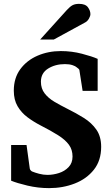

<svg xmlns="http://www.w3.org/2000/svg" viewBox="-20 -949 576 985"><path d="M499 -195.8Q499 -125.5 461.7 -78.4Q424.3 -31.2 363.5 -7.6Q302.7 16.1 231.9 16.1Q175.3 16.1 120.8 3.2Q66.4 -9.8 37.1 -22V-205.1H116.2L132.8 -84Q133.8 -78.1 138.9 -73.5Q144 -68.8 146 -68.8Q158.7 -63.5 180.4 -57.6Q202.1 -51.8 223.1 -51.8Q252.9 -51.8 282.5 -61.3Q312 -70.8 332 -91.8Q352.1 -112.8 352.1 -146Q352.1 -181.2 333.5 -206.5Q314.9 -231.9 278.3 -255.1Q241.7 -278.3 187 -306.2Q151.4 -324.7 120.4 -347.9Q89.4 -371.1 70.1 -404.1Q50.8 -437 50.8 -483.9Q50.8 -548.8 84.2 -594.2Q117.7 -639.6 172.6 -663.3Q227.5 -687 292 -687Q348.1 -687 400.4 -673.3Q452.6 -659.7 481 -647V-482.9H403.8L387.2 -589.8Q386.7 -592.8 382.1 -596.9Q377.4 -601.1 373 -604Q367.7 -609.4 352.1 -614.7Q336.4 -620.1 313 -620.1Q263.7 -620.1 226.8 -597.2Q189.9 -574.2 189.9 -529.8Q189.9 -494.6 209 -470Q228 -445.3 259 -427Q290 -408.7 325.2 -391.1Q370.6 -368.7 410.4 -343.8Q450.2 -318.8 474.6 -283.7Q499 -248.5 499 -195.8ZM443.8 -876.5Q443.8 -866.7 436.3 -853.5Q428.7 -840.3 418 -834.5L255.9 -746.1H186L322.8 -897.5Q339.8 -916 352.8 -922.6Q365.7 -929.2 385.7 -929.2Q418 -929.2 430.9 -911.9Q443.8 -894.5 443.8 -876.5Z"/></svg>

Font: Charis
Style: Bold
Weight: 700
Designer: Walt Agee, Miriam Martin, Annie Olsen, Victor Gaultney, Lorna Priest, Alan Ward, Bob Hallissy, Martin Hosken, Sharon Cor
Foundry: SIL Global
Version: Version 7.000